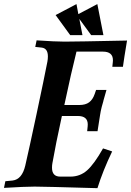

<svg xmlns="http://www.w3.org/2000/svg" viewBox="-37 -935 653 957"><path d="M350.6 -356.9H271.5Q240.2 -213.9 224.1 -121.1Q222.2 -111.8 222.2 -99.1Q222.2 -54.7 263.2 -54.7H314Q361.8 -54.7 397 -85.7Q432.1 -116.7 476.6 -195.3L522 -180.2Q475.6 -83.5 448.7 2.9Q182.1 -4.9 135.7 -4.9Q87.4 -4.9 -17.1 1.5L-10.3 -31.7L25.9 -35.2Q72.8 -41 88.9 -109.4Q107.4 -189 145.5 -367.9Q183.6 -546.9 199.2 -627.4Q201.7 -640.6 201.7 -653.8Q201.7 -694.3 170.4 -697.8L138.7 -701.2L145.5 -733.9Q238.8 -727.5 284.7 -727.5Q341.3 -727.5 596.2 -732.9Q581.1 -642.6 575.7 -602.1H522.9L525.4 -626Q525.9 -629.4 525.9 -634.8Q525.9 -677.7 475.6 -677.7H344.2Q318.4 -575.2 283.7 -411.6H357.9Q389.2 -411.6 407.2 -425Q425.3 -438.5 435.1 -466.8L441.9 -486.8H493.7Q484.4 -453.1 478 -431.6L478.5 -432.1Q472.7 -411.6 470.2 -402.8Q467.8 -394 465.3 -381.6Q462.9 -369.1 461.9 -362.3Q460.9 -355.5 457 -331.1Q453.1 -306.6 449.2 -281.2H397.5L399.9 -304.7Q400.4 -308.6 400.4 -314.9Q400.4 -356.9 350.6 -356.9ZM478.5 -759.8H417.5L358.4 -840.8L374 -759.8H313L240.2 -859.9L344.2 -914.6L353.5 -864.7L448.2 -914.6Z"/></svg>

Font: Flanker
Style: Bold Italic
Weight: 700
Italic angle: -12°
Designer: Flanker
Version: Version 2.000